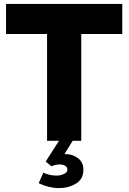

<svg xmlns="http://www.w3.org/2000/svg" viewBox="-20 -721 658 983"><path d="M396 -547H606V-701H11V-547H221V0H396ZM352 0H282L214 106L243 130Q266 121 285 121Q303 121 314 128Q325 135 325 147Q325 162 307 170Q289 178 270 178Q233 178 202 163L178 217Q230 242 282 242Q331 242 369 219Q407 196 407 148Q407 110 379.5 89Q352 68 317 68H310Z"/></svg>

Font: Geom ExtraBold
Style: Bold
Weight: 800
Version: Version 1.102